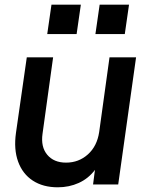

<svg xmlns="http://www.w3.org/2000/svg" viewBox="-20 -785 627 817"><path d="M226 12Q163 12 119.5 -16.5Q76 -45 57 -97.5Q38 -150 48 -220L94 -541H206L161 -216Q153 -160 181 -126.5Q209 -93 261 -93Q315 -93 354 -128Q393 -163 402 -223L446 -541H559L483 0H376L384 -62Q356 -25 315 -6.5Q274 12 226 12ZM181 -640 199 -765H324L306 -640ZM386 -640 404 -765H529L511 -640Z"/></svg>

Font: Plus Jakarta Sans SemiBold
Style: Italic
Weight: 600
Italic angle: -8°
Designer: Gumpita Rahayu
Foundry: Tokotype
Version: Version 2.071; ttfautohint (v1.8.4.7-5d5b);gftools[0.9.29]